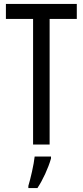

<svg xmlns="http://www.w3.org/2000/svg" viewBox="-20 -734 421 975"><path d="M232 0V-638H370V-714H10V-638H148V0ZM239 61H156C152 101 135 174 124 210V221H170C197 181 225 120 239 71Z"/></svg>

Font: Noto Sans UI Condensed
Style: Regular
Weight: 400
Width: 3
Designer: Monotype Design Team
Foundry: Monotype Imaging Inc.
Version: Version 1.901